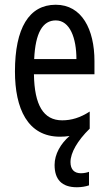

<svg xmlns="http://www.w3.org/2000/svg" viewBox="-20 -617 458 809"><path d="M277 66C277 27 306 -24 358 -75V-147C318 -121 281 -110 242 -110C163 -110 125 -174 123 -304H378V-360C378 -493 325 -597 215 -597C102 -597 43 -498 43 -316C43 -160 96 -41 233 -41C247 -41 260 -42 273 -44C236 -12 210 32 210 78C210 139 240 172 304 172C322 172 341 169 355 164V107C347 110 334 113 321 113C293 113 277 97 277 66ZM215 -531C275 -531 302 -456 302 -368H124C129 -479 160 -531 215 -531Z"/></svg>

Font: Noto Sans Tamil UI ExtraCondensed
Style: Regular
Weight: 400
Width: 2
Designer: Jelle Bosma - Monotype Design Team
Foundry: Monotype Imaging Inc.
Version: Version 2.004